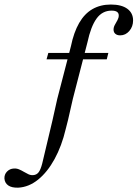

<svg xmlns="http://www.w3.org/2000/svg" viewBox="-161 -651 619 864"><path d="M96.8 -206.5 158.1 -442.7Q171 -505.6 195.2 -547.6Q219.4 -589.5 255.2 -610.1Q291.1 -630.6 337.9 -630.6Q385.5 -630.6 411.7 -611.7Q437.9 -592.7 437.9 -558.9Q437.9 -531.5 421 -511.7Q404 -491.9 379.8 -491.9Q366.1 -491.9 358.1 -498.8Q350 -505.6 350 -517.7Q350 -529 356 -539.5Q362.1 -550 367.7 -560.5Q373.4 -571 373.4 -581.5Q373.4 -603.2 341.1 -603.2Q299.2 -603.2 273.4 -567.3Q247.6 -531.5 232.3 -459.7L166.9 -206.5ZM48.4 -383.9 56.5 -412.9H326.6L319.4 -383.9ZM145.2 -111.3 134.7 -70.2Q116.9 5.6 84.7 64.5Q52.4 123.4 10.5 157.3Q-31.5 191.1 -79 193.5Q-108.1 194.4 -123.8 183.5Q-139.5 172.6 -141.1 152.4Q-141.9 133.9 -129.4 121Q-116.9 108.1 -98.4 107.3Q-86.3 106.5 -75 111.3Q-63.7 116.1 -53.6 122.2Q-43.5 128.2 -33.1 133.1Q-22.6 137.9 -12.1 137.1Q3.2 136.3 12.5 124.6Q21.8 112.9 29 84.7L75 -108.9L96.8 -206.5H166.9Z"/></svg>

Font: Playfair 5pt SemiExpanded Light Light
Style: Italic
Weight: 300
Italic angle: -15.6°
Version: Version 2.203